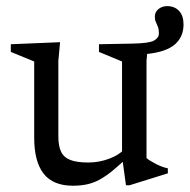

<svg xmlns="http://www.w3.org/2000/svg" viewBox="-20 -582 605 612"><path d="M166 -147Q166 -116.5 174.8 -98.2Q183.5 -80 204.5 -72Q225.5 -64 261.5 -64Q295.5 -64 327.8 -76Q360 -88 375.5 -106L392.5 -86.5Q364 -58.5 341.2 -39.8Q318.5 -21 298.5 -10Q278.5 1 257.8 5.5Q237 10 212.5 10Q149 10 119 -28.5Q89 -67 89 -143.5V-386L14.5 -416.5V-441L171.5 -447.5L166 -388ZM486.5 -475.5Q486.5 -489 483.2 -497Q480 -505 476.8 -511.8Q473.5 -518.5 473.5 -529Q473.5 -543.5 485 -553Q496.5 -562.5 513 -562.5Q536.5 -562.5 550.8 -547.2Q565 -532 565 -504Q565 -464.5 537.5 -440.5Q510 -416.5 449 -410L447 -388V-78.5Q451.5 -74 459.8 -69Q468 -64 477.8 -59Q487.5 -54 497.2 -50.5Q507 -47 515 -45.5V-29.5L393 8.5H381.5L369 -82.5V-386L295.5 -416.5V-441L402 -443Q456 -444 471.2 -452.8Q486.5 -461.5 486.5 -475.5Z"/></svg>

Font: Newsreader 16pt 16pt
Style: Regular
Weight: 400
Version: Version 1.003